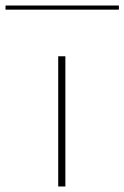

<svg xmlns="http://www.w3.org/2000/svg" viewBox="-136 -676 451 696"><path d="M75 0V-472H101V0ZM-116 -641V-656H295V-641Z"/></svg>

Font: Panamera Thin
Style: Regular
Weight: 100
Designer: Bastien Sozeau
Foundry: NBR — Bastien Sozeau
Version: Version 3.003;gftools[0.9.33]